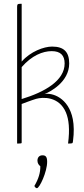

<svg xmlns="http://www.w3.org/2000/svg" viewBox="-20 -755 444 1010"><path d="M70 0C96 0 94 0 94 -10V-208C94 -208 149 -229 170 -235C205 -245 291 -249 327 -163C342 -127 348 -75 338 0C363 0 362 0 364 -13C370 -58 369 -97 363 -128C341 -241 254 -269 214 -260C242 -271 344 -323 344 -421C344 -481 317 -510 254 -510C211 -510 140 -484 94 -431V-735C75 -735 70 -735 70 -720ZM94 -402C147 -463 205 -486 252 -486C298 -486 320 -464 320 -421C320 -331 216 -271 94 -234ZM177 90C177 103 184 114 192 119C193 152 183 186 161 223C162 228 169 235 174 235C188 235 228 149 228 96C228 67 218 62 203 62C187 62 177 73 177 90Z"/></svg>

Font: Yanone Kaffeesatz Extra Light
Style: Regular
Weight: 200
Designer: Yanone (Cyrillic: Daniel Pouzeot & Huerta Tipografica)
Foundry: Yanone
Version: Version 1.100;PS 001.100;hotconv 1.0.70;makeotf.lib2.5.58329